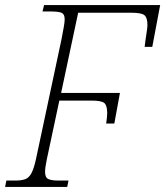

<svg xmlns="http://www.w3.org/2000/svg" viewBox="-35 -734 649 754"><path d="M-15 0 -10 -25H26Q50 -25 64.5 -30.5Q79 -36 88.5 -54Q98 -72 106 -108L207 -582Q212 -608 215.5 -628Q219 -648 219 -658Q219 -678 207.5 -683.5Q196 -689 162 -689H132L138 -714H594L563 -550H533Q534 -560 536.5 -577.5Q539 -595 541.5 -611Q544 -627 544 -635Q544 -665 532 -674.5Q520 -684 481 -684H272L205 -369H436L414 -249H382Q386 -277 386 -290Q386 -320 374.5 -329.5Q363 -339 324 -339H198L149 -109Q142 -76 142 -59Q142 -37 154.5 -31Q167 -25 193 -25H234L229 0Z"/></svg>

Font: Noto Serif ExtraLight
Style: Italic
Weight: 200
Italic angle: -12°
Designer: Monotype Design Team
Foundry: Monotype Imaging Inc.
Version: Version 2.014; ttfautohint (v1.8.4.7-5d5b)